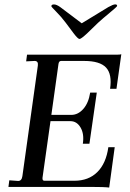

<svg xmlns="http://www.w3.org/2000/svg" viewBox="-20 -844 585 867"><path d="M359.9 -568.8H255.9Q246.1 -568.8 244.1 -555.2L211.9 -325.2H301.8Q332.5 -325.2 356.2 -352.1Q379.9 -378.9 387.2 -425.8H417L383.8 -194.8H354Q360.8 -238.8 344 -267.8Q327.1 -296.9 297.9 -296.9H208L171.9 -41Q170.9 -27.8 180.2 -27.8H315.9Q379.9 -27.8 419.4 -66.9Q459 -106 469.2 -179.2H498L473.1 2.9Q450.2 0 387.2 0H18.1L22 -29.8L62 -26.9Q78.1 -26.9 81.1 -48.8L150.9 -547.9Q153.8 -568.8 136.2 -568.8L98.1 -566.9L102.1 -597.2H509.8Q522.9 -597.2 527.8 -599.1L505.9 -442.9H477.1Q486.8 -508.8 459 -538.8Q431.2 -568.8 359.9 -568.8ZM508.8 -816.9Q508.8 -814 476.3 -787.1Q443.8 -760.3 422.9 -741.2L373 -692.9Q346.2 -668 339.1 -668Q332 -668 313 -692.9L276.9 -741.2Q256.8 -768.1 234.4 -790.5Q211.9 -813 211.9 -815.9Q211.9 -823.7 223.4 -824Q234.9 -824.2 252 -812L349.1 -738.8L469.2 -812Q491.2 -824.2 500.2 -824.2Q509.3 -824.2 508.8 -816.9Z"/></svg>

Font: Unna-Italic
Style: Italic
Weight: 400
Italic angle: -8°
Designer: Jorge de Buen U.
Foundry: Omnibus-Type
Version: Version 2.006;PS 002.006;hotconv 1.0.70;makeotf.lib2.5.58329